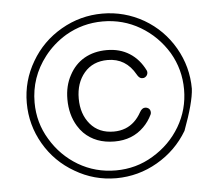

<svg xmlns="http://www.w3.org/2000/svg" viewBox="-50 -736 900 791"><g transform="rotate(-5 400.0 -340.5)"><path d="M279.8 -199.7Q328.1 -151.9 406.2 -151.9Q480 -151.9 527.8 -199.7Q548.8 -220.2 563 -249.5Q564.9 -253.4 564.9 -258.3Q564.9 -270 556.2 -275.9Q550.8 -279.8 543 -279.8Q529.8 -279.8 520.5 -262.7Q495.6 -217.8 455.1 -201.7Q432.6 -192.9 406.2 -192.9Q344.7 -192.9 309.3 -234.6Q273.9 -276.4 273.9 -340.8Q273.9 -405.3 309.1 -446.8Q344.7 -488.8 406.2 -488.8Q481.4 -488.8 520.5 -418.9Q527.3 -406.7 535.2 -403.3Q538.6 -401.9 542.2 -401.9Q545.9 -401.9 548.8 -402.3Q554.2 -403.8 558.6 -408.2Q564.9 -415 564.9 -423.8Q564.9 -428.2 563 -432.1Q540 -479 500 -504.4Q460 -529.8 406.2 -529.8Q353.5 -529.8 313 -506.8Q273.4 -483.9 250.5 -440.4Q227.1 -397.9 227.1 -341.8Q227.1 -277.8 256.3 -230Q266.6 -212.9 279.8 -199.7ZM555.2 -75.2Q485.4 -32.7 400.9 -32.7Q316.4 -32.7 246.1 -74.2Q176.3 -115.7 133.8 -187Q91.3 -256.8 91.3 -340.3Q91.3 -444.3 155.8 -527.8Q192.4 -575.2 245.6 -607.4Q316.4 -648.9 399.9 -648.9Q483.4 -648.9 554.2 -607.4Q624.5 -565.9 668 -494.6Q709.5 -423.8 709.5 -340.8Q709.5 -257.8 668 -187.5Q626.5 -117.7 555.2 -75.2ZM105.5 -511.2Q59.1 -432.6 59.1 -341.3Q59.1 -250 105 -171.1Q150.9 -92.3 230 -46.9Q308.6 -0.5 400.4 -0.5Q491.7 -1 570.3 -46.4Q649.9 -92.3 696.3 -170.4Q738.8 -284.2 741.7 -340.8Q741.7 -431.6 696.3 -510.5Q650.9 -589.4 571.8 -635.7Q492.2 -681.2 400.9 -681.2Q309.6 -681.2 230.2 -635.3Q150.9 -589.4 105.5 -511.2Z"/></g></svg>

Font: YuPearl-ExtraLight
Style: ExtraLight
Weight: 200
Designer: Max Yao
Foundry: Max-Everyday
Version: Version 1.011; ttfautohint (v1.8.3)